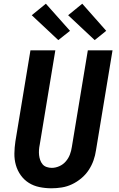

<svg xmlns="http://www.w3.org/2000/svg" viewBox="-20 -1006 640 1034"><path d="M257 8Q224 8 192.5 1.5Q161 -5 135.5 -21Q110 -37 92 -62Q74 -87 65.5 -117Q57 -147 57.5 -179.5Q58 -212 63 -245L144 -735H278L194 -227Q191 -213 190 -198.5Q189 -184 190.5 -170.5Q192 -157 196.5 -144Q201 -131 209.5 -121Q218 -111 231.5 -106.5Q245 -102 259 -102Q279 -102 299.5 -111Q320 -120 334.5 -137Q349 -154 356.5 -174Q364 -194 367 -215L453 -735H586L497 -197Q493 -169 483.5 -142Q474 -115 457.5 -90Q441 -65 417.5 -45.5Q394 -26 367.5 -13.5Q341 -1 313 3.5Q285 8 257 8ZM490 -790 347 -924 423 -986 552 -840ZM294 -790 151 -924 227 -986 357 -840Z"/></svg>

Font: Iosevka SS04 XBd Ex Obl
Style: Regular
Weight: 800
Width: 7
Italic angle: -9°
Monospace: yes
Designer: Belleve Invis
Foundry: Belleve Invis
Version: Version 19.0.0; ttfautohint (v1.8.4)